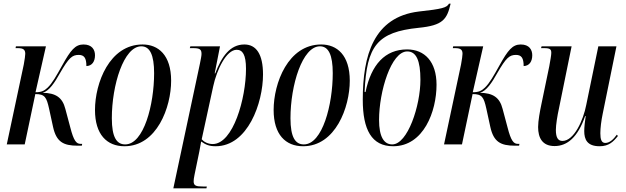

<svg xmlns="http://www.w3.org/2000/svg" viewBox="-20 -789 3418 1049"><path d="M404 7H427L429 -3H420C398 -3 383 -18 364 -93L337 -194C321 -257 284 -281 213 -282C249 -292 279 -338 308 -390C356 -473 374 -489 410 -489C440 -489 452 -472 452 -428C483 -429 499 -453 499 -487C499 -517 483 -546 436 -546C391 -546 366 -515 320 -432C287 -373 266 -335 240 -310C222 -293 207 -285 174 -285L231 -536H67L65 -526H78C108 -526 118 -517 118 -495C118 -486 115 -465 110 -437L17 0H115L173 -275C225 -275 234 -258 248 -196L270 -95C288 -14 326 7 404 7Z M660 10C837 10 915 -203 915 -348C915 -488 845 -546 759 -546C578 -546 499 -335 499 -188C499 -54 564 10 660 10ZM664 0C618 0 591 -38 591 -143C591 -324 656 -536 752 -536C799 -536 822 -489 822 -389C822 -218 766 0 664 0Z M1072 -440 927 240H1108L1110 230H1089C1052 230 1038 226 1038 202C1038 194 1039 184 1043 165L1069 39C1072 21 1075 6 1079 -16C1103 1 1122 10 1158 10C1334 10 1417 -227 1417 -382C1417 -493 1380 -546 1315 -546C1237 -546 1191 -480 1156 -388H1153L1182 -536H1020L1017 -526H1036C1072 -526 1081 -519 1081 -494C1081 -484 1077 -465 1072 -440ZM1142 -2C1115 -2 1093 -15 1082 -28L1145 -318C1164 -406 1216 -517 1273 -517C1305 -517 1324 -491 1324 -413C1324 -252 1254 -2 1142 -2Z M1636 10C1813 10 1891 -203 1891 -348C1891 -488 1821 -546 1735 -546C1554 -546 1475 -335 1475 -188C1475 -54 1540 10 1636 10ZM1640 0C1594 0 1567 -38 1567 -143C1567 -324 1632 -536 1728 -536C1775 -536 1798 -489 1798 -389C1798 -218 1742 0 1640 0Z M2128 10C2295 10 2365 -181 2365 -326C2365 -452 2300 -519 2204 -519C2084 -519 2008 -436 1977 -286L1972 -287C1983 -539 2042 -614 2267 -637C2400 -650 2422 -683 2442 -769H2433C2421 -747 2396 -740 2268 -726C2021 -696 1962 -486 1962 -244C1962 -81 2010 10 2128 10ZM2123 0C2078 0 2051 -41 2051 -134C2051 -289 2117 -508 2205 -508C2254 -508 2277 -459 2277 -353C2277 -211 2207 0 2123 0Z M2793 7H2816L2818 -3H2809C2787 -3 2772 -18 2753 -93L2726 -194C2710 -257 2673 -281 2602 -282C2638 -292 2668 -338 2697 -390C2745 -473 2763 -489 2799 -489C2829 -489 2841 -472 2841 -428C2872 -429 2888 -453 2888 -487C2888 -517 2872 -546 2825 -546C2780 -546 2755 -515 2709 -432C2676 -373 2655 -335 2629 -310C2611 -293 2596 -285 2563 -285L2620 -536H2456L2454 -526H2467C2497 -526 2507 -517 2507 -495C2507 -486 2504 -465 2499 -437L2406 0H2504L2562 -275C2614 -275 2623 -258 2637 -196L2659 -95C2677 -14 2715 7 2793 7Z M3256 10C3307 10 3331 -15 3356 -46L3350 -53C3332 -28 3311 -8 3287 -8C3266 -8 3260 -28 3260 -61C3260 -89 3265 -130 3273 -168L3348 -536H3249L3183 -216C3167 -132 3116 -19 3053 -19C3029 -19 3017 -37 3017 -79C3017 -106 3025 -157 3034 -197L3103 -536H2939L2936 -526H2954C2986 -526 2992 -519 2992 -500C2992 -488 2987 -460 2981 -427L2938 -220C2930 -182 2920 -129 2920 -95C2920 -36 2943 9 3010 9C3079 9 3137 -39 3177 -155H3180C3176 -131 3172 -92 3172 -73C3172 -27 3188 10 3256 10Z"/></svg>

Font: Noto Serif Display ExtraCondensed Medium
Style: Italic
Weight: 500
Width: 2
Italic angle: -12°
Designer: Monotype Design Team
Foundry: Monotype Imaging Inc.
Version: Version 2.009